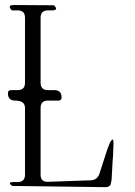

<svg xmlns="http://www.w3.org/2000/svg" viewBox="-20 -774 540 769"><path d="M171.9 -371.1Q142.6 -371.1 142.6 -341.8V-74.2Q142.6 -44.9 171.9 -45.9L341.8 -51.8Q368.2 -51.8 377.9 -77.1L410.2 -176.8L420.9 -204.1Q435.5 -228.5 434.6 -199.2L432.6 -147.5L430.7 -124L429.7 -103.5L427.7 -67.4L426.8 -52.7L422.9 -34.2Q416 -24.4 403.3 -24.4L29.3 -29.3Q6.8 -44.9 35.2 -44.9H50.8Q80.1 -44.9 80.1 -74.2V-341.8Q80.1 -371.1 41 -371.1Q11.7 -371.1 11.7 -400.4Q11.7 -413.1 24.4 -413.1H50.8Q80.1 -413.1 80.1 -442.4V-703.1Q80.1 -732.4 50.8 -732.4H27.3Q6.8 -753.9 36.1 -753.9L196.3 -752.9Q216.8 -732.4 187.5 -732.4H171.9Q142.6 -732.4 142.6 -703.1V-442.4Q142.6 -413.1 171.9 -413.1H197.3Q226.6 -413.1 226.6 -383.8Q226.6 -371.1 213.9 -371.1Z"/></svg>

Font: B2 Hana
Style: Regular
Weight: 500
Version: 2020-08-05; (max)